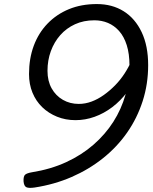

<svg xmlns="http://www.w3.org/2000/svg" viewBox="-20 -914 753 946"><path d="M457 -894Q533 -894 589.5 -858.5Q646 -823 678 -755.5Q710 -688 710 -593Q710 -500 683 -416Q656 -332 606.5 -261Q557 -190 487.5 -134.5Q418 -79 333 -42Q248 -5 150 10Q122 14 110 8.5Q98 3 96 -21Q95 -46 104 -53.5Q113 -61 136 -65Q230 -80 306 -115Q382 -150 440.5 -201Q499 -252 538.5 -314Q578 -376 598 -446.5Q618 -517 618 -590Q618 -649 604.5 -691.5Q591 -734 567 -761Q543 -788 512 -801Q481 -814 445 -814Q392 -814 349.5 -794.5Q307 -775 277 -741Q247 -707 230.5 -662Q214 -617 214 -565Q214 -515 234.5 -478.5Q255 -442 290 -422Q325 -402 368 -402Q400 -402 431 -413.5Q462 -425 491.5 -446Q521 -467 547 -493.5Q573 -520 593.5 -551.5Q614 -583 628 -615L663 -559Q640 -505 607 -461Q574 -417 533 -386Q492 -355 446 -338.5Q400 -322 352 -322Q303 -322 261 -339Q219 -356 188 -386Q157 -416 140 -457.5Q123 -499 123 -549Q123 -626 146.5 -689Q170 -752 214.5 -798Q259 -844 320 -869Q381 -894 457 -894Z"/></svg>

Font: Playwrite IS
Style: Regular
Weight: 400
Designer: Veronika Burian, José Scaglione
Foundry: TypeTogether
Version: Version 1.002